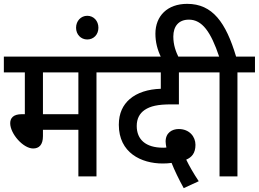

<svg xmlns="http://www.w3.org/2000/svg" viewBox="-20 -916 1344 997"><path d="M481 -540H572V-622H0V-540H109V-323H93C48 -323 33 -302 33 -276C33 -222 100 -145 152 -145C182 -145 203 -163 203 -209V-242H387V0H481ZM387 -540V-323H203V-540Z M375 -772C375 -737 400 -711 433 -711C467 -711 491 -737 491 -772C491 -807 467 -834 433 -834C400 -834 375 -807 375 -772Z M934 61 1012 25C984 -17 963 -54 947 -87C975 -99 995 -120 995 -164C995 -206 964 -246 908 -246C874 -246 840 -227 840 -181C840 -173 842 -160 844 -150C838 -149 833 -149 827 -149C736 -149 690 -192 690 -262C690 -300 705 -327 731 -345C761 -365 799 -374 869 -374H909V-540H1055V-622H558V-540H815V-455C749 -453 692 -435 653 -401C619 -371 597 -329 597 -268C597 -123 713 -67 825 -67C841 -67 857 -68 871 -70C885 -34 909 16 934 61Z M1120 -540V0H1213V-540H1304V-622H1206C1153 -799 1084 -896 952 -896C849 -896 787 -833 787 -741C787 -698 797 -657 818 -615H909C893 -648 880 -682 880 -726C880 -780 908 -814 961 -814C1030 -814 1075 -750 1118 -622H1042V-540Z"/></svg>

Font: Noto Sans SemiCondensed Medium
Style: Regular
Weight: 500
Width: 4
Designer: Monotype Design Team
Foundry: Monotype Imaging Inc.
Version: Version 2.013